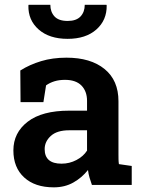

<svg xmlns="http://www.w3.org/2000/svg" viewBox="-20 -782 601 812"><path d="M207.5 10.3Q127.9 10.3 82.3 -31.5Q36.6 -73.2 36.6 -146Q36.6 -220.7 97.2 -267.3Q157.7 -314 272.9 -314H348.1V-355.5Q348.1 -396 324.5 -420.2Q300.8 -444.3 254.9 -444.3Q230 -444.3 210.2 -438.2Q190.4 -432.1 174.8 -420.9L163.6 -350.1H66.9L65.9 -483.9Q105.5 -508.8 153.8 -523.4Q202.1 -538.1 261.2 -538.1Q363.3 -538.1 422.1 -490.2Q481 -442.4 481 -354V-128.9Q481 -118.2 481.2 -107.9Q481.4 -97.7 482.9 -87.9L537.1 -80.1V0H368.7Q363.3 -15.1 358.6 -31Q354 -46.9 352.1 -63Q326.2 -30.3 290 -10Q253.9 10.3 207.5 10.3ZM240.2 -89.8Q273.9 -89.8 303.2 -105.2Q332.5 -120.6 348.1 -145V-231H272.5Q221.2 -231 195.1 -207.3Q168.9 -183.6 168.9 -151.4Q168.9 -89.8 240.2 -89.8ZM266.1 -617.7Q188.5 -617.7 143.6 -657.2Q98.6 -696.8 100.1 -758.8L101.1 -761.7H192.9Q192.9 -731.9 210.4 -712.6Q228 -693.4 266.1 -693.4Q302.7 -693.4 320.6 -712.4Q338.4 -731.4 338.4 -761.7H430.2L431.2 -758.8Q432.1 -696.8 387.5 -657.2Q342.8 -617.7 266.1 -617.7Z"/></svg>

Font: Roboto Slab SemiBold
Style: Regular
Weight: 600
Designer: Google
Version: Version 2.001; ttfautohint (v1.8.3)